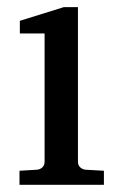

<svg xmlns="http://www.w3.org/2000/svg" viewBox="-20 -514 343 534"><path d="M34.2 0V-39.1L83 -42Q92.3 -43 98.1 -48.8Q104 -54.7 104 -64V-420.9H35.2V-456.1L157.2 -494.1H196.8V-64Q196.8 -54.7 202.9 -48.8Q209 -43 217.8 -42L269 -39.1V0Z"/></svg>

Font: Charis SIL Afr
Style: Regular
Weight: 400
Foundry: SIL International
Version: Version 5.000